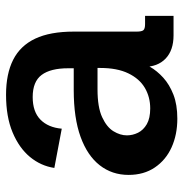

<svg xmlns="http://www.w3.org/2000/svg" viewBox="-6 -574 592 619"><g transform="rotate(-90 289.5 -264.0)"><path d="M216.8 12.2Q165.5 12.2 124.5 -6.3Q83.5 -24.9 59.6 -60.3Q35.6 -95.7 35.6 -145Q35.6 -198.2 66.7 -238Q97.7 -277.8 158.4 -299.8Q219.2 -321.8 309.1 -321.8H388.2L379.4 -310.1V-339.8Q379.4 -396.5 357.9 -425.3Q336.4 -454.1 286.6 -454.1Q239.3 -454.1 213.9 -429.2Q188.5 -404.3 184.6 -360.4L58.1 -384.3Q64.5 -427.7 93.5 -462.9Q122.6 -498 172.9 -519Q223.1 -540 293.9 -540Q361.3 -540 406.7 -517.1Q452.1 -494.1 474.9 -446Q497.6 -397.9 497.6 -321.8V-119.1Q497.6 -102.5 502.2 -97.2Q506.8 -91.8 522 -91.8H548.3V0H485.4Q437.5 0 410.6 -25.6Q383.8 -51.3 383.8 -96.2V-126L404.3 -120.1Q397.5 -99.1 384.3 -76.2Q371.1 -53.2 349.1 -33.2Q327.1 -13.2 294.7 -0.5Q262.2 12.2 216.8 12.2ZM250 -75.2Q286.6 -75.2 316.2 -92.5Q345.7 -109.9 363 -145.8Q380.4 -181.6 380.4 -236.3V-245.1H311Q253.9 -245.1 221.7 -230.2Q189.5 -215.3 176.3 -193.6Q163.1 -171.9 163.1 -150.4Q163.1 -131.8 171.6 -114.5Q180.2 -97.2 199.2 -86.2Q218.3 -75.2 250 -75.2Z"/></g></svg>

Font: Schibsted Grotesk SemiBold
Style: Regular
Weight: 600
Designer: Bakken & Baeck AS, Henrik Kongsvoll
Foundry: Schibsted ASA
Version: Version 1.100;gftools[0.9.25]